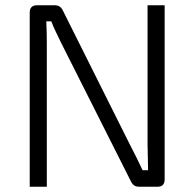

<svg xmlns="http://www.w3.org/2000/svg" viewBox="-20 -710 739 730"><path d="M606 -690V-28Q606 0 579 0H509Q497 0 489.5 -5.5Q482 -11 477 -22L213 -546Q204 -565 193 -587.5Q182 -610 175 -629H156Q157 -609 157.5 -588Q158 -567 158 -546V0H93V-662Q93 -690 121 -690H188Q200 -690 207.5 -684.5Q215 -679 220 -668L476 -156Q487 -135 499 -111Q511 -87 522 -63H543Q543 -88 542 -113Q541 -138 541 -162V-690Z"/></svg>

Font: Exo 2 Light
Style: Regular
Weight: 300
Designer: Natanael Gama
Foundry: Natanael Gama
Version: Version 2.010